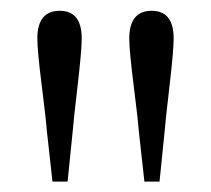

<svg xmlns="http://www.w3.org/2000/svg" viewBox="-20 -821 394 359"><path d="M91.8 -800.8Q132.8 -800.8 132.8 -749Q132.8 -726.6 125 -659.7Q117.2 -592.8 116.2 -578.1L106.4 -481.4H78.1L67.4 -578.1Q66.4 -594.7 58.1 -660.6Q49.8 -726.6 49.8 -749Q49.8 -800.8 91.8 -800.8ZM263.7 -800.8Q304.7 -800.8 304.7 -749Q304.7 -726.6 296.9 -659.7Q289.1 -592.8 288.1 -578.1L278.3 -481.4H250L239.3 -578.1Q238.3 -594.7 230 -660.6Q221.7 -726.6 221.7 -749Q221.7 -800.8 263.7 -800.8Z"/></svg>

Font: Bpmf Zihi Serif Light
Style: Light
Weight: 300
Foundry: But Ko
Version: Version 1.320